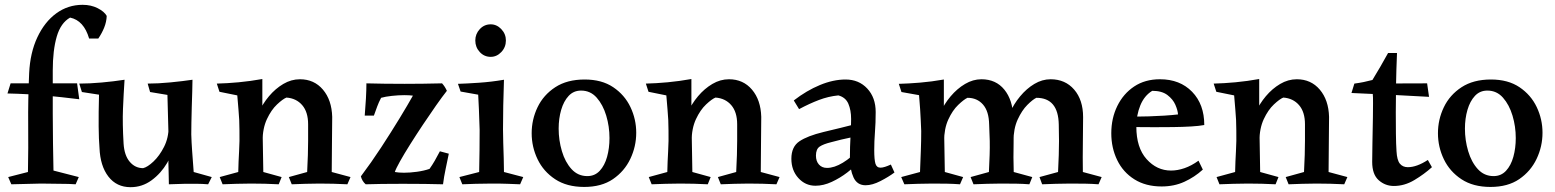

<svg xmlns="http://www.w3.org/2000/svg" viewBox="-20 -765 6453 797"><path d="M101 -461Q105 -546 135 -610Q165 -674 213.5 -709.5Q262 -745 323 -745Q358 -745 385.5 -731Q413 -717 423 -699Q422 -674 412.5 -650.5Q403 -627 388 -605H350Q328 -680 271 -692Q232 -670 215.5 -613Q199 -556 199 -472Q199 -451 199 -403Q199 -355 199 -293.5Q199 -232 200 -169.5Q201 -107 202 -57L307 -30L294 0Q268 -2 227 -2Q186 -2 150 -3Q120 -2 88.5 -1.5Q57 -1 27 0L14 -30L96 -51Q98 -152 97 -249Q96 -346 101 -461ZM24 -419H300L309 -353Q236 -362 167.5 -368.5Q99 -375 11 -377Z M522 12Q464 12 430 -32Q396 -76 393 -151Q390 -186 389.5 -240.5Q389 -295 391 -372L320 -383L309 -418Q352 -418 402 -422.5Q452 -427 497 -434Q493 -373 490.5 -313Q488 -253 493 -169Q496 -120 518.5 -93.5Q541 -67 574 -67Q592 -71 617 -94.5Q642 -118 661 -155.5Q680 -193 680 -239L706 -182Q700 -133 674 -89Q648 -45 609 -16.5Q570 12 522 12ZM681 0Q681 -29 680 -49.5Q679 -70 679 -91Q679 -112 681 -145L675 -371L603 -383L593 -418Q636 -418 687.5 -423Q739 -428 779 -434Q779 -415 778 -384.5Q777 -354 776 -320Q775 -286 774.5 -255.5Q774 -225 774 -207Q775 -173 777.5 -139Q780 -105 784 -51L859 -30L844 0Q818 -2 799.5 -2Q781 -2 746 -2Q731 -2 713 -1Q695 0 681 0Z M1225 -436Q1284 -436 1320.5 -393Q1357 -350 1359 -280Q1359 -228 1358 -170.5Q1357 -113 1357 -51L1435 -30L1422 0Q1364 -3 1306 -3Q1274 -3 1247.5 -2Q1221 -1 1191 0L1179 -30L1255 -51Q1257 -92 1258 -121.5Q1259 -151 1259 -180.5Q1259 -210 1259 -249Q1259 -300 1234.5 -328.5Q1210 -357 1169 -360Q1154 -354 1130 -331.5Q1106 -309 1088 -270.5Q1070 -232 1070 -179L1034 -223Q1037 -260 1053.5 -297Q1070 -334 1096.5 -365.5Q1123 -397 1156 -416.5Q1189 -436 1225 -436ZM1069 -437Q1069 -403 1069 -382Q1069 -361 1069 -341Q1069 -321 1069 -290L1073 -51L1149 -30L1137 0Q1080 -3 1022 -3Q988 -3 961.5 -2Q935 -1 904 0L892 -30L969 -51Q970 -95 972.5 -137.5Q975 -180 974 -223Q974 -248 973 -267Q972 -286 970 -309Q968 -332 965 -369L891 -384L880 -418Q923 -419 971 -423.5Q1019 -428 1069 -437Z M1498 0Q1483 -13 1478 -33Q1521 -90 1562.5 -153.5Q1604 -217 1639 -274.5Q1674 -332 1694 -368Q1680 -370 1658 -370Q1634 -370 1606.5 -367Q1579 -364 1562 -359Q1552 -340 1546 -323.5Q1540 -307 1532 -285H1494Q1497 -320 1499 -356Q1501 -392 1501 -419Q1540 -418 1577 -417.5Q1614 -417 1660 -417Q1697 -417 1735 -417.5Q1773 -418 1815 -419Q1827 -406 1835 -388Q1816 -364 1790 -327Q1764 -290 1736 -248Q1708 -206 1682.5 -165.5Q1657 -125 1640 -94.5Q1623 -64 1619 -51Q1635 -48 1657 -48Q1682 -48 1711 -52Q1740 -56 1763 -64Q1775 -81 1784.5 -97.5Q1794 -114 1806 -137L1843 -127Q1837 -97 1830 -64.5Q1823 -32 1819 0Q1787 -1 1742.5 -1.5Q1698 -2 1652 -2Q1607 -2 1565.5 -1.5Q1524 -1 1498 0Z M2072 -434Q2070 -377 2069 -326.5Q2068 -276 2068 -228Q2068 -204 2069 -172Q2070 -140 2071 -108Q2072 -76 2072 -51L2152 -30L2139 0Q2112 -1 2087 -2Q2062 -3 2020 -3Q1980 -3 1954.5 -2Q1929 -1 1899 0L1887 -30L1969 -51Q1970 -100 1970.5 -141Q1971 -182 1971 -226Q1970 -249 1969.5 -268Q1969 -287 1968 -311Q1967 -335 1965 -372L1892 -385L1881 -417Q1915 -418 1967.5 -421.5Q2020 -425 2072 -434ZM2017 -529Q1990 -529 1971.5 -549Q1953 -569 1953 -597Q1953 -624 1971.5 -644Q1990 -664 2017 -664Q2042 -664 2061 -644Q2080 -624 2080 -597Q2080 -569 2061 -549Q2042 -529 2017 -529Z M2405 11Q2333 11 2284.5 -21Q2236 -53 2211.5 -104Q2187 -155 2187 -212Q2187 -269 2211.5 -320Q2236 -371 2285 -403Q2334 -435 2407 -435Q2478 -435 2525.5 -403Q2573 -371 2597 -320.5Q2621 -270 2621 -214Q2621 -157 2596.5 -105.5Q2572 -54 2524.5 -21.5Q2477 11 2405 11ZM2418 -34Q2449 -34 2469.5 -56Q2490 -78 2500 -114Q2510 -150 2510 -192Q2510 -240 2496.5 -285Q2483 -330 2457 -359.5Q2431 -389 2392 -389Q2361 -389 2340.5 -367Q2320 -345 2309.5 -309Q2299 -273 2299 -231Q2299 -183 2312.5 -137.5Q2326 -92 2352.5 -63Q2379 -34 2418 -34Z M3006 -436Q3065 -436 3101.5 -393Q3138 -350 3140 -280Q3140 -228 3139 -170.5Q3138 -113 3138 -51L3216 -30L3203 0Q3145 -3 3087 -3Q3055 -3 3028.5 -2Q3002 -1 2972 0L2960 -30L3036 -51Q3038 -92 3039 -121.5Q3040 -151 3040 -180.5Q3040 -210 3040 -249Q3040 -300 3015.5 -328.5Q2991 -357 2950 -360Q2935 -354 2911 -331.5Q2887 -309 2869 -270.5Q2851 -232 2851 -179L2815 -223Q2818 -260 2834.5 -297Q2851 -334 2877.5 -365.5Q2904 -397 2937 -416.5Q2970 -436 3006 -436ZM2850 -437Q2850 -403 2850 -382Q2850 -361 2850 -341Q2850 -321 2850 -290L2854 -51L2930 -30L2918 0Q2861 -3 2803 -3Q2769 -3 2742.5 -2Q2716 -1 2685 0L2673 -30L2750 -51Q2751 -95 2753.5 -137.5Q2756 -180 2755 -223Q2755 -248 2754 -267Q2753 -286 2751 -309Q2749 -332 2746 -369L2672 -384L2661 -418Q2704 -419 2752 -423.5Q2800 -428 2850 -437Z M3490 -435Q3545 -435 3580 -397.5Q3615 -360 3615 -300Q3615 -255 3612 -217Q3609 -179 3609 -142Q3609 -102 3614 -85.5Q3619 -69 3635 -69Q3643 -69 3654 -72.5Q3665 -76 3678 -82L3693 -49Q3669 -31 3635 -13.5Q3601 4 3573 4Q3538 4 3523 -28.5Q3508 -61 3508 -109Q3508 -156 3510.5 -198.5Q3513 -241 3513 -271Q3513 -308 3501.5 -334.5Q3490 -361 3460 -369Q3419 -365 3379.5 -350Q3340 -335 3297 -312L3275 -348Q3328 -389 3383.5 -412Q3439 -435 3490 -435ZM3562 -259 3524 -197Q3495 -191 3472 -185.5Q3449 -180 3431 -175Q3398 -167 3382.5 -156.5Q3367 -146 3367 -119Q3367 -96 3379.5 -82Q3392 -68 3413 -68Q3443 -68 3478.5 -89.5Q3514 -111 3546 -146V-95Q3527 -72 3497 -49Q3467 -26 3432.5 -10Q3398 6 3365 6Q3323 6 3294 -26Q3265 -58 3265 -106Q3265 -156 3298.5 -178.5Q3332 -201 3398 -217Q3430 -225 3470.5 -234.5Q3511 -244 3562 -259Z M4054 -436Q4114 -436 4149 -393Q4184 -350 4186 -279Q4189 -227 4187.5 -170Q4186 -113 4188 -51L4265 -30L4253 0Q4227 -2 4199.5 -2.5Q4172 -3 4135 -3Q4104 -3 4077 -2Q4050 -1 4021 0L4009 -30L4085 -51Q4087 -92 4088 -121.5Q4089 -151 4088.5 -180Q4088 -209 4086 -248Q4085 -303 4060.5 -331Q4036 -359 3996 -359Q3981 -352 3957.5 -329.5Q3934 -307 3916.5 -269Q3899 -231 3899 -178L3863 -221Q3866 -258 3882.5 -295.5Q3899 -333 3926 -365Q3953 -397 3986 -416.5Q4019 -436 4054 -436ZM3898 -435Q3898 -402 3898 -382Q3898 -362 3898 -342Q3898 -322 3898 -288L3902 -51L3978 -30L3965 0Q3937 -2 3911 -2.5Q3885 -3 3850 -3Q3818 -3 3791 -2Q3764 -1 3734 0L3721 -30L3799 -51Q3801 -103 3802.5 -141Q3804 -179 3804 -221Q3803 -246 3802 -267Q3801 -288 3799.5 -312Q3798 -336 3795 -370L3722 -383L3711 -417Q3751 -418 3799 -422Q3847 -426 3898 -435ZM4341 -436Q4402 -436 4439 -393Q4476 -350 4476 -279Q4476 -227 4475 -170Q4474 -113 4475 -51L4553 -30L4540 0Q4514 -2 4486 -2.5Q4458 -3 4422 -3Q4390 -3 4362.5 -2Q4335 -1 4306 0L4295 -30L4372 -51Q4374 -92 4375 -121.5Q4376 -151 4376 -180Q4376 -209 4375 -248Q4373 -359 4282 -359Q4267 -352 4244.5 -329.5Q4222 -307 4204.5 -269Q4187 -231 4187 -178L4152 -221Q4155 -258 4171.5 -295.5Q4188 -333 4214.5 -365Q4241 -397 4273.5 -416.5Q4306 -436 4341 -436Z M4795 -436Q4878 -436 4928.5 -384Q4979 -332 4979 -246Q4958 -242 4924 -240Q4890 -238 4850 -237.5Q4810 -237 4772 -237Q4729 -237 4698 -237.5Q4667 -238 4665 -238V-282Q4672 -281 4695 -281Q4718 -281 4749.5 -282Q4781 -283 4813 -285Q4845 -287 4870 -290Q4869 -307 4859 -330Q4849 -353 4826 -370.5Q4803 -388 4763 -388Q4730 -368 4713.5 -327.5Q4697 -287 4697 -239Q4697 -152 4739.5 -104.5Q4782 -57 4841 -57Q4868 -57 4897 -67Q4926 -77 4955 -98L4973 -61Q4939 -30 4896.5 -10.5Q4854 9 4802 9Q4736 9 4689 -20.5Q4642 -50 4617.5 -100.5Q4593 -151 4593 -212Q4593 -274 4618 -325Q4643 -376 4688 -406Q4733 -436 4795 -436Z M5363 -436Q5422 -436 5458.5 -393Q5495 -350 5497 -280Q5497 -228 5496 -170.5Q5495 -113 5495 -51L5573 -30L5560 0Q5502 -3 5444 -3Q5412 -3 5385.5 -2Q5359 -1 5329 0L5317 -30L5393 -51Q5395 -92 5396 -121.5Q5397 -151 5397 -180.5Q5397 -210 5397 -249Q5397 -300 5372.5 -328.5Q5348 -357 5307 -360Q5292 -354 5268 -331.5Q5244 -309 5226 -270.5Q5208 -232 5208 -179L5172 -223Q5175 -260 5191.5 -297Q5208 -334 5234.5 -365.5Q5261 -397 5294 -416.5Q5327 -436 5363 -436ZM5207 -437Q5207 -403 5207 -382Q5207 -361 5207 -341Q5207 -321 5207 -290L5211 -51L5287 -30L5275 0Q5218 -3 5160 -3Q5126 -3 5099.5 -2Q5073 -1 5042 0L5030 -30L5107 -51Q5108 -95 5110.5 -137.5Q5113 -180 5112 -223Q5112 -248 5111 -267Q5110 -286 5108 -309Q5106 -332 5103 -369L5029 -384L5018 -418Q5061 -419 5109 -423.5Q5157 -428 5207 -437Z M5779 -545Q5776 -473 5775 -412Q5774 -351 5774 -298Q5774 -255 5774.5 -210.5Q5775 -166 5777 -137Q5779 -100 5791 -85.5Q5803 -71 5824 -71Q5861 -71 5907 -101L5924 -71Q5892 -42 5851 -17.5Q5810 7 5766 7Q5730 7 5703 -17Q5676 -41 5676 -93Q5676 -122 5677 -169.5Q5678 -217 5679 -278Q5679 -309 5679.5 -335.5Q5680 -362 5678 -381Q5678 -390 5666 -395Q5654 -400 5639.5 -402.5Q5625 -405 5613.5 -408.5Q5602 -412 5602 -418Q5624 -421 5641 -424.5Q5658 -428 5677 -433Q5695 -462 5709.5 -487.5Q5724 -513 5742 -545ZM5904 -419 5912 -363Q5841 -367 5763 -371Q5685 -375 5590 -379L5602 -418Z M6167 11Q6095 11 6046.5 -21Q5998 -53 5973.5 -104Q5949 -155 5949 -212Q5949 -269 5973.5 -320Q5998 -371 6047 -403Q6096 -435 6169 -435Q6240 -435 6287.5 -403Q6335 -371 6359 -320.5Q6383 -270 6383 -214Q6383 -157 6358.5 -105.5Q6334 -54 6286.5 -21.5Q6239 11 6167 11ZM6180 -34Q6211 -34 6231.5 -56Q6252 -78 6262 -114Q6272 -150 6272 -192Q6272 -240 6258.5 -285Q6245 -330 6219 -359.5Q6193 -389 6154 -389Q6123 -389 6102.5 -367Q6082 -345 6071.5 -309Q6061 -273 6061 -231Q6061 -183 6074.5 -137.5Q6088 -92 6114.5 -63Q6141 -34 6180 -34Z"/></svg>

Font: Ruwudu Medium
Style: Regular
Weight: 500
Designer: Becca Hirsbrunner Spalinger
Foundry: SIL International
Version: Version 3.000